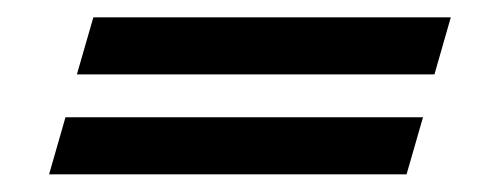

<svg xmlns="http://www.w3.org/2000/svg" viewBox="-20 -322 562 217"><path d="M66.9 -237.9 85.5 -302.4H489.5L471 -237.9ZM35.5 -125 54 -189.5H458.1L439.5 -125Z"/></svg>

Font: Playfair 5pt SemiExpanded Light
Style: Italic
Weight: 300
Width: 6
Italic angle: -15.6°
Designer: Claus Eggers Sørensen
Foundry: Claus Eggers Sørensen
Version: Version 2.203